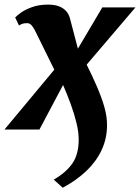

<svg xmlns="http://www.w3.org/2000/svg" viewBox="-57 -576 622 854"><path d="M102 -433.5Q95 -449 85.5 -461Q76 -473 64.5 -473Q52 -473 44.2 -470.8Q36.5 -468.5 27.5 -462.5L10.5 -498Q17 -506 36.2 -519.8Q55.5 -533.5 86 -544.5Q116.5 -555.5 157 -555.5Q183.5 -555.5 203 -548.8Q222.5 -542 235.8 -528.2Q249 -514.5 254.5 -493L289.5 -359.5L398 -543H545.5L328.5 -288.5Q353.5 -238.5 374 -191.2Q394.5 -144 407 -100.8Q419.5 -57.5 419 -19Q419 40 395.2 91Q371.5 142 327.5 184Q283.5 226 222 259L182 223Q236.5 191.5 264.5 151.5Q292.5 111.5 293 48Q293.5 13.5 283.5 -28Q273.5 -69.5 257.5 -113.2Q241.5 -157 223.5 -198L118.5 0H-37L184.5 -266Z"/></svg>

Font: Merriweather 48pt Black
Style: Italic
Weight: 900
Italic angle: -7.8°
Version: Version 2.101